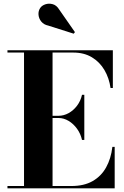

<svg xmlns="http://www.w3.org/2000/svg" viewBox="-20 -1023 676 1043"><path d="M20.5 0V-12.5H110.5V-737.5H20.5V-750H593V-545H580.5Q573 -598.5 547.5 -642.2Q522 -686 479.2 -711.8Q436.5 -737.5 378 -737.5H265.5V-12.5H368Q436.5 -12.5 483.2 -39.2Q530 -66 556.5 -113.8Q583 -161.5 590.5 -225H603V0ZM425.5 -263Q418 -296.5 398.5 -323.5Q379 -350.5 352.8 -366.2Q326.5 -382 298 -382H233V-394H298Q326.5 -394 352.8 -408.5Q379 -423 398.5 -448.8Q418 -474.5 425.5 -508H438V-263ZM380.5 -840 242 -884Q218 -889 204.5 -905.5Q191 -922 189.2 -942.5Q187.5 -963 198 -979Q207 -993 226.2 -999.5Q245.5 -1006 266.5 -1000.2Q287.5 -994.5 302 -970.5L387 -848.5Z"/></svg>

Font: Bodoni Moda 18pt
Style: Bold
Weight: 700
Designer: Owen Earl
Foundry: indestructible type
Version: Version 2.004